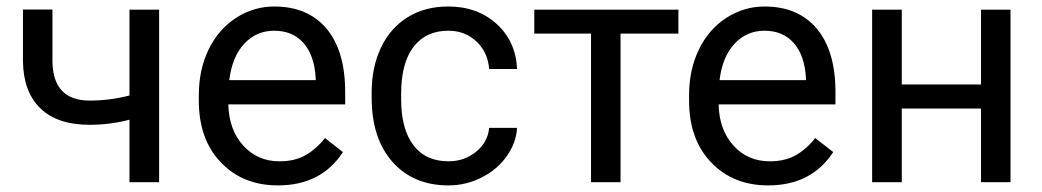

<svg xmlns="http://www.w3.org/2000/svg" viewBox="-20 -558 3191 588"><path d="M467.3 0H376.5V-191.4Q316.9 -175.8 254.4 -175.8Q155.3 -175.8 103.3 -226.6Q51.3 -277.3 50.3 -371.1V-528.8H140.6V-368.2Q143.1 -250 254.4 -250Q316.9 -250 376.5 -265.6V-528.3H467.3Z M588.9 0ZM831.1 9.8Q723.6 9.8 656.2 -60.8Q588.9 -131.3 588.9 -249.5V-266.1Q588.9 -344.7 618.9 -406.5Q648.9 -468.3 702.9 -503.2Q756.8 -538.1 819.8 -538.1Q922.9 -538.1 980 -470.2Q1037.1 -402.3 1037.1 -275.9V-238.3H679.2Q681.2 -160.2 724.9 -112.1Q768.6 -64 835.9 -64Q883.8 -64 917 -83.5Q950.2 -103 975.1 -135.3L1030.3 -92.3Q963.9 9.8 831.1 9.8ZM819.8 -463.9Q765.1 -463.9 728 -424.1Q690.9 -384.3 682.1 -312.5H946.8V-319.3Q942.9 -388.2 909.7 -426Q876.5 -463.9 819.8 -463.9Z M1353.5 -64Q1401.9 -64 1438 -93.3Q1474.1 -122.6 1478 -166.5H1563.5Q1561 -121.1 1532.2 -80.1Q1503.4 -39.1 1455.3 -14.6Q1407.2 9.8 1353.5 9.8Q1245.6 9.8 1181.9 -62.3Q1118.2 -134.3 1118.2 -259.3V-274.4Q1118.2 -351.6 1146.5 -411.6Q1174.8 -471.7 1227.8 -504.9Q1280.8 -538.1 1353 -538.1Q1441.9 -538.1 1500.7 -484.9Q1559.6 -431.6 1563.5 -346.7H1478Q1474.1 -397.9 1439.2 -430.9Q1404.3 -463.9 1353 -463.9Q1284.2 -463.9 1246.3 -414.3Q1208.5 -364.7 1208.5 -271V-253.9Q1208.5 -162.6 1246.1 -113.3Q1283.7 -64 1353.5 -64Z M2057.6 -455.1H1880.4V0H1790V-455.1H1616.2V-528.3H2057.6Z M2090.3 0ZM2332.5 9.8Q2225.1 9.8 2157.7 -60.8Q2090.3 -131.3 2090.3 -249.5V-266.1Q2090.3 -344.7 2120.4 -406.5Q2150.4 -468.3 2204.3 -503.2Q2258.3 -538.1 2321.3 -538.1Q2424.3 -538.1 2481.4 -470.2Q2538.6 -402.3 2538.6 -275.9V-238.3H2180.7Q2182.6 -160.2 2226.3 -112.1Q2270 -64 2337.4 -64Q2385.3 -64 2418.5 -83.5Q2451.7 -103 2476.6 -135.3L2531.7 -92.3Q2465.3 9.8 2332.5 9.8ZM2321.3 -463.9Q2266.6 -463.9 2229.5 -424.1Q2192.4 -384.3 2183.6 -312.5H2448.2V-319.3Q2444.3 -388.2 2411.1 -426Q2377.9 -463.9 2321.3 -463.9Z M3074.7 0H2984.4V-225.6H2741.7V0H2650.9V-528.3H2741.7V-299.3H2984.4V-528.3H3074.7Z"/></svg>

Font: Roboto
Style: Regular
Weight: 400
Designer: Google
Version: Version 2.134; 2016; ttfautohint (v1.6)